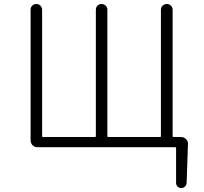

<svg xmlns="http://www.w3.org/2000/svg" viewBox="-20 -747 1040 977"><path d="M858.4 -54.7Q858.4 -49.8 862.3 -49.8H901.4Q916 -49.8 926.3 -39.6Q936.5 -29.3 936.5 -15.6V-14.6L929.7 183.6Q928.7 195.3 920.9 202.6Q913.1 210 902.3 210Q891.6 210 883.8 202.6Q876 195.3 876 183.6V6.8Q876 2 872.1 2H169.9Q155.3 2 145.5 -8.3Q135.7 -18.6 135.7 -32.2V-697.3Q135.7 -710 144 -718.3Q152.3 -726.6 164.6 -726.6Q176.8 -726.6 185.5 -718.3Q194.3 -710 194.3 -697.3V-54.7Q194.3 -49.8 198.2 -49.8H462.9Q467.8 -49.8 467.8 -54.7V-697.3Q467.8 -710 476.1 -718.3Q484.4 -726.6 496.6 -726.6Q508.8 -726.6 517.6 -718.3Q526.4 -710 526.4 -697.3V-54.7Q526.4 -49.8 530.3 -49.8H794.9Q798.8 -49.8 798.8 -54.7V-697.3Q798.8 -710 807.6 -718.3Q816.4 -726.6 828.6 -726.6Q840.8 -726.6 849.6 -718.3Q858.4 -710 858.4 -697.3Z"/></svg>

Font: Gen Jyuu Gothic L Monospace Light
Style: Regular
Weight: 300
Designer: [Source Han Sans]
Ryoko NISHIZUKA  (kana & ideographs); Paul D. Hunt (Latin, Greek & Cyrillic); Wenlong ZHANG  (bopomofo
Version: Version 1.002.20150607